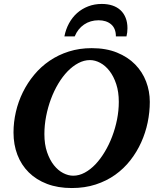

<svg xmlns="http://www.w3.org/2000/svg" viewBox="-20 -929 792 965"><path d="M577.1 -417Q577.1 -467.3 564.2 -506.3Q551.3 -545.4 530.5 -572.3Q509.8 -599.1 483.9 -613Q458 -627 432.1 -627Q402.3 -627 373.8 -611.8Q345.2 -596.7 319.8 -570.6Q294.4 -544.4 272.9 -508.5Q251.5 -472.7 236.1 -431.4Q220.7 -390.1 211.9 -345Q203.1 -299.8 203.1 -254.9Q203.1 -203.1 216.6 -164.1Q230 -125 251 -98.6Q272 -72.3 297.6 -59.1Q323.2 -45.9 348.1 -45.9Q377.4 -45.9 406 -61.3Q434.6 -76.7 460 -103.5Q485.4 -130.4 506.8 -166.3Q528.3 -202.1 543.9 -243.4Q559.6 -284.7 568.4 -329.1Q577.1 -373.5 577.1 -417ZM732.9 -417Q732.9 -365.7 722.2 -313.7Q711.4 -261.7 689.7 -213.6Q668 -165.5 635.3 -123.5Q602.5 -81.5 559.1 -50.5Q515.6 -19.5 460.9 -1.7Q406.2 16.1 340.8 16.1Q271 16.1 216.6 -4.6Q162.1 -25.4 124.5 -62.7Q86.9 -100.1 67.4 -151.1Q47.9 -202.1 47.9 -263.2Q47.9 -314.9 59.8 -366.7Q71.8 -418.5 95 -465.6Q118.2 -512.7 151.9 -553.2Q185.5 -593.8 229.2 -623.5Q272.9 -653.3 326.2 -670.2Q379.4 -687 440.9 -687Q513.2 -687 567.9 -664.8Q622.6 -642.6 659.2 -605.2Q695.8 -567.9 714.4 -519Q732.9 -470.2 732.9 -417ZM620.6 -787.1Q620.6 -776.9 619.4 -766.4Q618.2 -755.9 615.7 -746.1H562.5Q562.5 -786.1 538.6 -806.6Q514.6 -827.1 475.6 -827.1Q434.1 -827.1 402.6 -805.7Q371.1 -784.2 355.5 -746.1H303.7Q310.5 -781.7 326.9 -811.8Q343.3 -841.8 367.4 -863.3Q391.6 -884.8 423.1 -897Q454.6 -909.2 491.7 -909.2Q521 -909.2 544.7 -901.4Q568.4 -893.6 585.2 -878.2Q602.1 -862.8 611.3 -839.8Q620.6 -816.9 620.6 -787.1Z"/></svg>

Font: Charis SIL Afr
Style: Bold Italic
Weight: 700
Italic angle: -11°
Foundry: SIL International
Version: Version 5.000